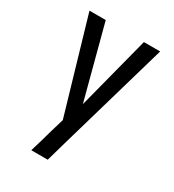

<svg xmlns="http://www.w3.org/2000/svg" viewBox="-178 -623 855 941"><g transform="rotate(30 250.0 -152.5)"><path d="M145 215Q155 182 164.5 149.5Q174 117 183 84L205 10L50 -520H142L251 -107L358 -520H450L269 106L238 215Z"/></g></svg>

Font: Iosevka Custom Medium
Style: Regular
Weight: 500
Monospace: yes
Designer: Belleve Invis
Foundry: Belleve Invis
Version: Version 32.5.0; ttfautohint (v1.8.4)